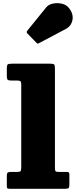

<svg xmlns="http://www.w3.org/2000/svg" viewBox="-20 -1177 475 1197"><path d="M207 -910.5Q211.5 -906 214.2 -905Q217 -904 222.5 -907.5L390.5 -996.5Q424.5 -1014.5 431.8 -1052.8Q439 -1091 409 -1128Q393 -1148 364.8 -1154.2Q336.5 -1160.5 309.2 -1154.5Q282 -1148.5 268 -1131L151 -986.5Q142 -977.5 150.5 -968.5ZM83 -675Q100.5 -675 106.5 -671.5Q112.5 -668 112.5 -649V-135Q112.5 -114 107.5 -109.5Q102.5 -105 82 -105H46Q33 -105 27.8 -100.5Q22.5 -96 22.5 -83V-17Q22.5 -5 26.8 -2.5Q31 0 43 0H383Q402.5 0 407.5 -4Q412.5 -8 412.5 -27V-88Q412.5 -99 409.2 -102Q406 -105 396 -105H348Q331 -105 326.8 -109.2Q322.5 -113.5 322.5 -131V-749Q322.5 -771 317.2 -775.5Q312 -780 291 -780H58Q34.5 -780 28.5 -775.8Q22.5 -771.5 22.5 -748V-708Q22.5 -688 26.2 -681.5Q30 -675 51 -675Z"/></svg>

Font: Besley Black
Style: Regular
Weight: 900
Designer: Owen Earl
Foundry: indestructible type*
Version: Version 2.001